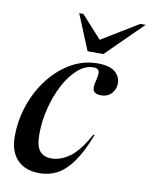

<svg xmlns="http://www.w3.org/2000/svg" viewBox="-84 -794 681 867"><g transform="rotate(10 256.5 -360.5)"><path d="M315 -502Q277 -502 242.8 -471.8Q208.5 -441.5 182.2 -391.5Q156 -341.5 141 -281.5Q126 -221.5 126 -161.5Q126 -109.5 143.8 -86.8Q161.5 -64 198.5 -64Q240 -64 282 -94.2Q324 -124.5 366.5 -202.5L372.5 -202Q340.5 -119.5 307 -73.2Q273.5 -27 236.5 -8Q199.5 11 158 11Q90.5 11 54.5 -26.8Q18.5 -64.5 18.5 -132.5Q18.5 -208.5 42.8 -278.5Q67 -348.5 110 -403.5Q153 -458.5 209.5 -490.8Q266 -523 330 -523Q386.5 -523 411 -501.5Q435.5 -480 435.5 -449Q435.5 -422.5 417.5 -403Q399.5 -383.5 369 -383.5Q344 -383.5 335.2 -397Q326.5 -410.5 336 -444.5Q345 -479 339.8 -490.5Q334.5 -502 315 -502ZM513 -732 348 -569H275.5L208.5 -732H227.5L320.5 -629.5L488.5 -732Z"/></g></svg>

Font: Newsreader 72pt Medium
Style: Italic
Weight: 500
Italic angle: -17°
Designer: Hugues Gentile
Foundry: Production Type
Version: Version 1.003; ttfautohint (v1.8.3)